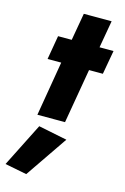

<svg xmlns="http://www.w3.org/2000/svg" viewBox="-187 -683 708 1087"><g transform="rotate(15 167.5 -139.5)"><path d="M55 -460H135L163 -620H326L298 -460H380L355 -320H274L219 0H57L111 -320H31ZM84 60 252 94 83 341 -45 316Z"/></g></svg>

Font: Jost* Heavy
Style: Italic
Weight: 800
Italic angle: -10°
Version: Version 3.7